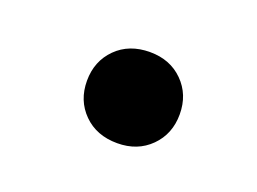

<svg xmlns="http://www.w3.org/2000/svg" viewBox="-43 -719 429 321"><g transform="rotate(20 171.5 -559.0)"><path d="M98 -559Q98 -594 121 -617Q144 -640 181 -640Q217 -640 240 -617Q263 -594 263 -559Q263 -524 240 -501Q217 -478 181 -478Q144 -478 121 -501Q98 -524 98 -559Z"/></g></svg>

Font: Noto Sans Devanagari UI Black
Style: Regular
Weight: 900
Designer: Jelle Bosma - Monotype Design Team
Foundry: Monotype Imaging Inc.
Version: Version 2.003; ttfautohint (v1.8.4.7-5d5b)